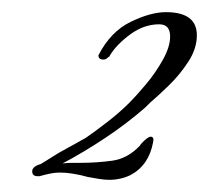

<svg xmlns="http://www.w3.org/2000/svg" viewBox="-20 -592 344 316"><path d="M161 -296Q152 -296 143 -297.5Q134 -299 123 -301Q121 -302 119.5 -302Q118 -302 116 -303Q107 -305 97.5 -306.5Q88 -308 78 -308Q70 -308 61 -306Q52 -304 45 -302H42Q33 -302 33 -310Q33 -318 47 -322L52 -325L76 -340L121 -365Q137 -376 157 -391.5Q177 -407 193 -423Q204 -434 220 -453Q236 -472 248 -493.5Q260 -515 260 -532Q260 -552 242 -552Q217 -552 194.5 -535.5Q172 -519 161 -501L160 -499Q158 -498 156 -496Q154 -494 150 -494Q142 -494 142 -501Q162 -540 195 -556Q228 -572 253 -572Q304 -572 304 -534Q304 -512 290 -490.5Q276 -469 258 -451.5Q240 -434 227 -423L219 -415Q188 -388 152.5 -364.5Q117 -341 83 -323Q91 -324 98.5 -324Q106 -324 113 -324Q139 -324 164.5 -327.5Q190 -331 210 -352L212 -355Q223 -367 228 -367Q234 -367 232 -358Q225 -320 195 -304Q187 -300 178 -298Q169 -296 161 -296Z"/></svg>

Font: Luxurious Script
Style: Regular
Weight: 400
Designer: Robert E. Leuschke
Foundry: Robert E. Leuschke
Version: Version 1.010; ttfautohint (v1.8.3)